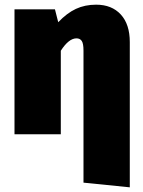

<svg xmlns="http://www.w3.org/2000/svg" viewBox="-20 -574 610 821"><path d="M535 -394V227L337 207V-358Q337 -388 329.5 -399Q322 -410 307 -410Q274 -410 240 -357V0H42V-534H215L229 -479Q266 -518 304.5 -536Q343 -554 391 -554Q458 -554 496.5 -512Q535 -470 535 -394Z"/></svg>

Font: FiraGO Heavy
Style: Regular
Weight: 900
Designer: bBox Type
Foundry: bBox Type GmbH
Version: Version 1.001